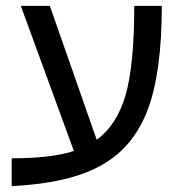

<svg xmlns="http://www.w3.org/2000/svg" viewBox="-20 -619 622 655"><path d="M20 -79Q157 -79 232 -104L51 -599H150L310 -142Q378 -192 408 -293Q438 -396 438 -599H532Q532 -372 484 -245Q436 -117 327 -56Q219 6 20 16Z"/></svg>

Font: Libra Sans
Style: Regular
Weight: 400
Foundry: Context Ltd
Version: Version 1.000; ttfautohint (v1.3)